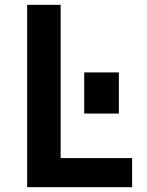

<svg xmlns="http://www.w3.org/2000/svg" viewBox="-20 -778 609 798"><path d="M529 -121V0H93V-758H232V-121ZM474 -306H330V-477H474Z"/></svg>

Font: Biryani
Style: Bold
Weight: 700
Designer: Dan Reynolds and Mathieu Reguer
Foundry: Dan Reynolds and Mathieu Reguer
Version: Version 1.004; ttfautohint (v1.1) -l 5 -r 5 -G 72 -x 0 -D la